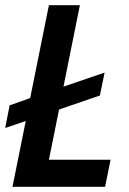

<svg xmlns="http://www.w3.org/2000/svg" viewBox="-21 -718 496 738"><path d="M383 0H27L78 -253L-1 -226L16 -313L95 -341L167 -698H286L223 -385L381 -439L363 -351L206 -297L167 -104H404Z"/></svg>

Font: IBM Plex Sans Cond SmBld
Style: Italic
Weight: 600
Width: 3
Italic angle: -11°
Designer: Mike Abbink, Paul van der Laan, Pieter van Rosmalen
Foundry: Bold Monday
Version: Version 1.3